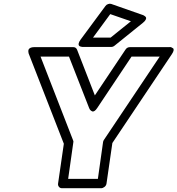

<svg xmlns="http://www.w3.org/2000/svg" viewBox="-20 -977 944 1022"><path d="M133.8 -689Q133.3 -690.4 132.3 -692.9Q131.3 -695.3 130.9 -701.9Q130.4 -708.5 132.3 -713.4Q134.3 -718.3 141.8 -722.2Q149.4 -726.1 162.1 -726.1H370.1Q384.3 -726.1 390.1 -712.9L484.9 -469.2L647.9 -712.9Q656.2 -726.1 671.9 -726.1H878.9Q878.9 -725.6 883.3 -726.3Q887.7 -727.1 892.6 -724.9Q897.5 -722.7 901.4 -719.7Q905.3 -716.8 904.1 -708.7Q902.8 -700.7 895 -689L578.1 -215.8L546.9 0Q545.4 10.7 536.4 17.8Q527.3 24.9 518.1 24.9H310.1Q299.3 24.9 293.5 17.1Q287.6 9.3 289.1 0L319.8 -211.9ZM195.8 -675.8 369.1 -230Q372.1 -224.6 370.1 -217.8L342.8 -24.9H501L528.8 -222.2Q530.3 -229 534.2 -233.9L830.1 -675.8H680.2L498 -402.8Q490.2 -390.6 482.9 -386.2Q475.6 -381.8 470.5 -384.3Q465.3 -386.7 461.4 -390.6Q457.5 -394.5 456.1 -398.4L454.1 -402.8L347.2 -675.8ZM408.2 -765.1 541 -944.8Q545.9 -952.1 555.2 -955.3Q564.5 -958.5 571.8 -956.1L737.8 -897.9Q739.7 -897.5 742.2 -896.5Q744.6 -895.5 750 -891.8Q755.4 -888.2 757.3 -884Q759.3 -879.9 755.6 -872.3Q752 -864.7 741.2 -856L589.8 -733.9Q581.5 -727.1 571.8 -727.1H423.8Q421.9 -727.1 418.9 -727.1Q416 -727.1 409.9 -728.8Q403.8 -730.5 400.6 -733.9Q397.5 -737.3 398.7 -745.4Q399.9 -753.4 408.2 -765.1ZM475.1 -776.9H568.8L676.8 -863.8L566.9 -901.9Z"/></svg>

Font: Trueno ExtraBold Outline
Style: Italic
Weight: 800
Width: 6
Designer: Julieta Ulanovsky
Foundry: Julieta Ulanovsky
Version: Version 3.001b | FøM Fix